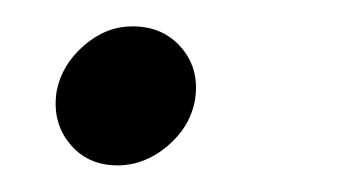

<svg xmlns="http://www.w3.org/2000/svg" viewBox="-20 -119 269 145"><path d="M80.1 -99.1Q103.5 -99.1 117.4 -82.5Q131.3 -65.9 127 -42Q123 -22.5 106 -8.3Q88.9 5.9 68.8 5.9Q45.9 5.9 32.5 -10.7Q19 -27.3 22.9 -50.8Q26.9 -70.3 43.5 -84.7Q60.1 -99.1 80.1 -99.1Z"/></svg>

Font: Stilu Light
Style: Italic
Weight: 300
Italic angle: -10°
Designer: Genilson Lima Santos
Foundry: Genilson Lima Santos
Version: Version 1.200;PS 001.200;hotconv 1.0.88;makeotf.lib2.5.64775